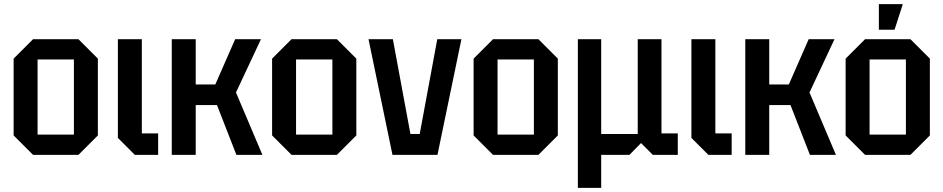

<svg xmlns="http://www.w3.org/2000/svg" viewBox="-20 -750 4570 930"><path d="M46 -94V-466L140 -560H360L454 -466V-94L360 0H140ZM162 -98H338V-462H162Z M551 -560H667V-104H746V0H633L551 -82Z M812 0V-560H928V-341H1023L1119 -560H1244L1123 -302L1251 0H1125L1031 -241H928V0Z M1298 -94V-466L1392 -560H1612L1706 -466V-94L1612 0H1392ZM1414 -98H1590V-462H1414Z M1881 0 1765 -560H1883L1968 -101H2013L2098 -560H2215L2099 0Z M2274 -94V-466L2368 -560H2588L2682 -466V-94L2588 0H2368ZM2390 -98H2566V-462H2390Z M2779 160V-560H2892V-101H3069V-560H3184V-104H3263V0H3142L3085 -57L3029 0H2892V160Z M3329 -560H3445V-104H3524V0H3411L3329 -82Z M3590 0V-560H3706V-341H3801L3897 -560H4022L3901 -302L4029 0H3903L3809 -241H3706V0Z M4076 -94V-466L4170 -560H4390L4484 -466V-94L4390 0H4170ZM4192 -98H4368V-462H4192ZM4237 -606V-730H4353L4313 -606Z"/></svg>

Font: Tektur SemiCondensed Medium
Style: Regular
Weight: 500
Width: 4
Designer: Adam Jagosz
Foundry: Adam Jagosz
Version: Version 1.005;gftools[0.9.30]